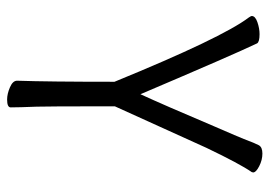

<svg xmlns="http://www.w3.org/2000/svg" viewBox="-129 -620 758 540"><g transform="rotate(90 250.0 -350.0)"><path d="M260 9Q244 9 225.5 1Q207 -7 207 -19Q210 -108 210 -293Q86 -596 29 -671Q25 -677 25 -679Q25 -689 42.5 -695Q60 -701 76 -701Q98 -701 102 -694Q134 -627 245 -366Q275 -431 336 -575Q366 -644 371 -657Q383 -689 388.5 -699Q394 -709 412 -709Q430 -709 447.5 -700Q465 -691 465 -683L464 -679Q441 -646 396 -552L279 -294Q279 -95 280 -74Q282 -25 282 -1Q282 9 260 9Z"/></g></svg>

Font: LXGW WenKai Mono TC
Style: Regular
Weight: 400
Designer: LXGW / Fontworks Inc.
Foundry: LXGW / Fontworks Inc.
Version: Version 1.330